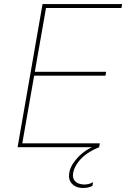

<svg xmlns="http://www.w3.org/2000/svg" viewBox="-20 -720 617 939"><path d="M188 -700H577L574 -681H205L89 -19H468L465 0H66ZM142 -369H499L496 -350H139ZM319 124Q325 88 361 49.5Q397 11 453 -10L465 0Q442 9 422 21Q386 42 364.5 70Q343 98 338 124Q333 151 346.5 165.5Q360 180 385 182Q398 183 410.5 180.5Q423 178 435 171L432 189Q421 195 408 197.5Q395 200 378 199Q347 197 330 176.5Q313 156 319 124Z"/></svg>

Font: Fixel Italic Variable Display Thin
Style: Italic
Weight: 100
Italic angle: -10°
Designer: AlfaBravo + MacPaw
Foundry: Kyrylo Tkachov, Marchela Mozhyna, Serhii Makarenko, Maria Weinstein, Zakhar Kryvoshyya
Version: Version 1.210;Glyphs 3.2 (3217)